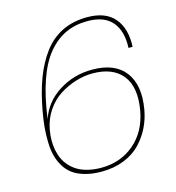

<svg xmlns="http://www.w3.org/2000/svg" viewBox="-107 -804 828 902"><g transform="rotate(-15 307.0 -352.5)"><path d="M568.8 -522H548.8Q552.7 -603.5 514.2 -648.7Q475.6 -693.8 395 -693.8Q336.4 -693.8 289.1 -672.4Q241.7 -650.9 202.6 -604.7Q163.6 -558.6 136.5 -481.2Q109.4 -403.8 95.2 -296.9Q121.1 -375 194.1 -421.4Q267.1 -467.8 356.9 -467.8Q467.3 -467.8 516.4 -402.8Q565.4 -337.9 545.9 -224.1Q538.1 -178.7 518.6 -138.9Q499 -99.1 467.3 -65.7Q435.5 -32.2 386.7 -12.7Q337.9 6.8 277.8 6.8Q232.4 6.8 197 -3.2Q161.6 -13.2 138.4 -30.3Q115.2 -47.4 99.9 -73.2Q84.5 -99.1 77.4 -127.7Q70.3 -156.2 69.3 -192.6Q68.4 -229 71.5 -263.4Q74.7 -297.9 82 -338.9Q97.7 -426.3 122.6 -492.7Q147.5 -559.1 185.1 -609.4Q222.7 -659.7 276.1 -685.8Q329.6 -711.9 397.9 -711.9Q487.8 -711.9 530.5 -660.9Q573.2 -609.9 568.8 -522ZM354 -450.2Q313 -450.2 271.7 -437.5Q230.5 -424.8 192.9 -400.9Q155.3 -377 127.9 -336.4Q100.6 -295.9 91.8 -245.1Q87.4 -220.2 87.2 -196.5Q86.9 -172.9 91.3 -149.4Q95.7 -126 105 -105.7Q114.3 -85.4 130.1 -67.9Q146 -50.3 166.7 -37.8Q187.5 -25.4 216.8 -18.3Q246.1 -11.2 280.8 -11.2Q374.5 -11.2 441.4 -68.1Q508.3 -125 525.9 -224.1Q544.9 -334 498.8 -392.1Q452.6 -450.2 354 -450.2Z"/></g></svg>

Font: SVN-Poppins Thin
Style: Italic
Weight: 100
Italic angle: -10°
Designer: Ninad Kale (Devanagari), Jonny Pinhorn (Latin)
Foundry: Indian Type Foundry
Version: Version 3.002 2017